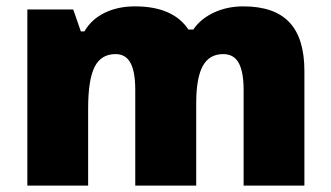

<svg xmlns="http://www.w3.org/2000/svg" viewBox="-20 -583 1040 603"><path d="M744.1 -563Q841.8 -563 888.9 -512.9Q936 -462.9 936 -359.9V0H745.1V-300.8Q745.1 -357.4 729.7 -385.3Q714.4 -413.1 681.2 -413.1Q637.2 -413.1 616.7 -375.5Q596.2 -337.9 596.2 -257.8V0H404.8V-300.8Q404.8 -357.4 389.9 -385.3Q375 -413.1 342.8 -413.1Q297.4 -413.1 277.1 -372.8Q256.8 -332.5 256.8 -242.2V0H65.9V-553.2H210L233.9 -484.4H245.1Q267.1 -522.5 308.6 -542.7Q350.1 -563 403.8 -563Q523.4 -563 571.8 -490.2H586.9Q610.4 -524.4 652.1 -543.7Q693.8 -563 744.1 -563Z"/></svg>

Font: Open Sans Hebrew Extra Bold
Style: Regular
Weight: 800
Foundry: Ascender Corporation, Yanek Iontef
Version: Version 2.001;PS 002.001;hotconv 1.0.70;makeotf.lib2.5.58329